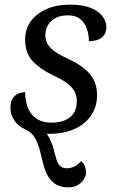

<svg xmlns="http://www.w3.org/2000/svg" viewBox="-20 -565 504 825"><path d="M274 240Q245 240 223.5 229Q202 218 187.5 194Q173 170 164 133Q158 108 151 80Q144 52 130 27.5Q116 3 89 -9Q58 -23 41.5 -47.5Q25 -72 25 -103Q25 -130 36 -144.5Q47 -159 61.5 -164Q76 -169 88 -169Q88 -134 99 -104Q110 -74 135.5 -56Q161 -38 202 -38Q235 -38 259.5 -48.5Q284 -59 297 -79.5Q310 -100 310 -131Q310 -155 300 -173Q290 -191 268 -207.5Q246 -224 209 -241Q154 -267 121 -301.5Q88 -336 88 -396Q88 -439 111.5 -472.5Q135 -506 178.5 -525.5Q222 -545 281 -545Q336 -545 370 -531Q404 -517 420.5 -495Q437 -473 437 -450Q437 -419 417 -403.5Q397 -388 362 -388Q362 -415 353.5 -440.5Q345 -466 325.5 -482.5Q306 -499 272 -499Q227 -499 201 -475Q175 -451 175 -413Q175 -391 186 -373.5Q197 -356 219.5 -341Q242 -326 277 -310Q332 -285 364.5 -249Q397 -213 397 -155Q397 -107 372 -69.5Q347 -32 300.5 -11Q254 10 190 10H181Q188 20 193.5 31Q199 42 203.5 53.5Q208 65 211 78Q217 100 222 118.5Q227 137 237.5 147.5Q248 158 269 158Q282 158 297.5 151.5Q313 145 329 127Q341 137 345.5 151.5Q350 166 350 177Q350 189 341.5 203.5Q333 218 316.5 229Q300 240 274 240Z"/></svg>

Font: Noto Serif
Style: Italic
Weight: 400
Italic angle: -12°
Designer: Monotype Design Team
Foundry: Monotype Imaging Inc.
Version: Version 2.013